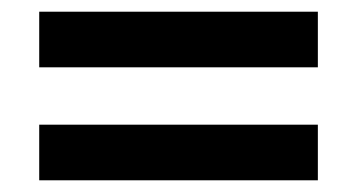

<svg xmlns="http://www.w3.org/2000/svg" viewBox="-20 -516 612 328"><path d="M47 -401V-496H523V-401ZM47 -208V-303H523V-208Z"/></svg>

Font: Noto Sans Sora Sompeng Semi
Style: Bold
Weight: 700
Designer: Monotype Design Team. David Williams.
Foundry: Monotype Imaging Inc.
Version: Version 2.101; ttfautohint (v1.8.4.7-5d5b)